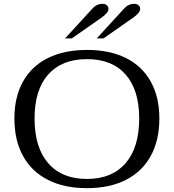

<svg xmlns="http://www.w3.org/2000/svg" viewBox="-20 -970 905 1000"><path d="M55 -353Q55 -465 100 -545.5Q145 -626 230 -668Q315 -710 433 -710Q551 -710 635.5 -668Q720 -626 765 -545.5Q810 -465 810 -353Q810 -239 765 -157.5Q720 -76 635.5 -33Q551 10 433 10Q315 10 230 -33Q145 -76 100 -157.5Q55 -239 55 -353ZM705 -353Q705 -501 634.5 -581.5Q564 -662 433 -662Q302 -662 231 -582Q160 -502 160 -353Q160 -202 231 -120Q302 -38 433 -38Q563 -38 634 -120Q705 -202 705 -353ZM460 -924Q483 -950 513 -950Q528 -950 536.5 -942.5Q545 -935 545 -924Q545 -903 507 -877L354 -770H319ZM625 -924Q648 -950 678 -950Q693 -950 701.5 -942.5Q710 -935 710 -924Q710 -903 672 -877L519 -770H484Z"/></svg>

Font: Fahkwang
Style: Regular
Weight: 400
Version: Version 1.000; ttfautohint (v1.6)